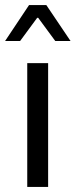

<svg xmlns="http://www.w3.org/2000/svg" viewBox="-25 -734 297 754"><path d="M-5 -573 89 -714H157L252 -573H192L125 -664H121L54 -573ZM82 0V-486H164V0Z"/></svg>

Font: RibengUni
Style: Regular
Weight: 400
Designer: (1) Dr. Andrew Glass (Program Manager at Microsoft Corporation)
(2) Bivuti Chakma (Suz Moriz)
(3) Paul D. Hunt (Adobe Co
Foundry: Bivuti Chakma and Jyoti Chakma
Version: Version 1.2020